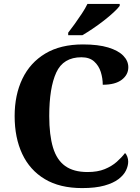

<svg xmlns="http://www.w3.org/2000/svg" viewBox="-20 -951 716 981"><path d="M399.6 10Q285.4 10 208.8 -36Q132.2 -82 93.5 -164.7Q54.8 -247.4 54.8 -358Q54.8 -466 94.4 -548.5Q134 -631 211.6 -677.5Q289.2 -724 403.8 -724Q481.6 -724 532.9 -708.4Q584.2 -692.8 609.9 -666.4Q635.6 -640 635.6 -607.4Q635.6 -569.2 602.3 -543.6Q569 -518 505 -518Q505 -551.2 494.9 -583.3Q484.8 -615.4 461 -636.9Q437.2 -658.4 396 -658.4Q303.2 -658.4 267.4 -580.3Q231.6 -502.2 231.6 -358Q231.6 -261 250.8 -197.3Q270 -133.6 313.1 -102.8Q356.2 -72 427.2 -72Q478.8 -72 515.1 -86.9Q551.4 -101.8 576.6 -124.2Q601.8 -146.6 618.8 -169Q626.2 -162.4 630.6 -150Q635 -137.6 635 -125.4Q635 -103.6 623.7 -80.1Q612.4 -56.6 585.8 -36.1Q559.2 -15.6 513.5 -2.8Q467.8 10 399.6 10ZM328.4 -784Q343.4 -803 362 -829Q380.6 -855 398.5 -882Q416.4 -909 426.8 -931H591.6V-921Q582.2 -908 560.7 -888Q539.2 -868 511 -846Q482.8 -824 453.8 -804.5Q424.8 -785 400.8 -771H328.4Z"/></svg>

Font: Noto Serif Hentaigana ExtraLight
Style: Regular
Weight: 200
Designer: Kazuhiro Yamada
Foundry: nipponia
Version: Version 1.000